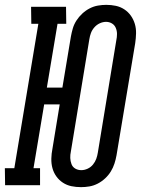

<svg xmlns="http://www.w3.org/2000/svg" viewBox="-56 -763 581 791"><path d="M278 8Q257 8 238 4Q219 0 203 -10.5Q187 -21 176 -36.5Q165 -52 160 -70.5Q155 -89 155.5 -109.5Q156 -130 160 -150L190 -333H126L82 -70H109V0H-35L-36 -70H3L102 -665H73L72 -735H216L217 -665H181L137 -402H201L236 -612Q239 -629 244 -646Q249 -663 259 -678.5Q269 -694 283 -707Q297 -720 313.5 -728.5Q330 -737 347.5 -740Q365 -743 382 -743Q402 -743 421 -739Q440 -735 456 -724.5Q472 -714 483 -698.5Q494 -683 499.5 -664.5Q505 -646 504.5 -625.5Q504 -605 501 -585L424 -123Q421 -106 415.5 -89Q410 -72 400.5 -56.5Q391 -41 377 -28Q363 -15 346.5 -6.5Q330 2 312.5 5Q295 8 278 8ZM279 -62Q292 -62 305 -68Q318 -74 327 -85Q336 -96 340.5 -108.5Q345 -121 347 -134L423 -596Q426 -610 426 -623Q426 -636 421 -648Q416 -660 405 -666.5Q394 -673 381 -673Q368 -673 355 -667Q342 -661 332.5 -650Q323 -639 318.5 -626.5Q314 -614 312 -601L236 -139Q233 -125 233.5 -112Q234 -99 238.5 -87Q243 -75 254 -68.5Q265 -62 279 -62Z"/></svg>

Font: Iosevka Curly Slab
Style: Italic
Weight: 400
Italic angle: -9°
Monospace: yes
Designer: Belleve Invis
Foundry: Belleve Invis
Version: Version 22.1.2; ttfautohint (v1.8.4)